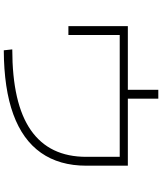

<svg xmlns="http://www.w3.org/2000/svg" viewBox="61 -912 877 1040"><g transform="rotate(90 500.0 -392.5)"><path d="M248 -20Q394 -20 503.5 -45Q613 -70 685.5 -120.5Q758 -171 794 -246Q830 -321 830 -421V-602H170V-324H122V-646H467V-811H515V-646H878V-421Q878 -275 808 -175.5Q738 -76 599.5 -25.5Q461 25 253 26Z"/></g></svg>

Font: M PLUS 1 Thin Light
Style: Regular
Weight: 300
Version: Version 1.001